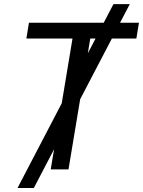

<svg xmlns="http://www.w3.org/2000/svg" viewBox="-20 -840 709 952"><path d="M66.8 92.3 286.2 -328.1 339.5 -649.1H110.8L123.6 -727.3H494.3L542.6 -819.6H623.6L575.3 -727.3H669L656.2 -649.1H534.8L377.5 -348L319.6 0H231.5L248.2 -100.1L147.7 92.3ZM415.5 -575.6 453.8 -649.1H427.6Z"/></svg>

Font: Karasuma Gothic
Style: Italic
Weight: 400
Italic angle: -9.39999°
Designer: Rasmus Andersson / Ryoko Nishizuka
Foundry: Genbu
Version: Version 1.00